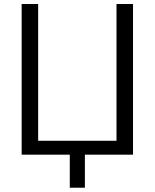

<svg xmlns="http://www.w3.org/2000/svg" viewBox="-20 -750 750 931"><path d="M85 0V-730.5H165V-67.4H544.9V-730.5H625V0H391.6V160.2H318.4V0Z"/></svg>

Font: GenEi M Gothic v2 Regular
Style: Regular
Weight: 400
Version: Version 2.0